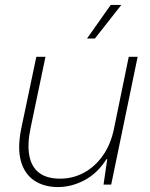

<svg xmlns="http://www.w3.org/2000/svg" viewBox="-20 -747 609 777"><path d="M215 10Q158 10 118.5 -16.5Q79 -43 64.5 -95.5Q50 -148 66 -227L127 -517H164L104 -230Q90 -164 98.5 -118Q107 -72 138 -48Q169 -24 223 -24Q275 -24 319.5 -48Q364 -72 396 -117Q428 -162 441 -225L501 -517H537L430 0H399L414 -103H411Q374 -45 321.5 -17.5Q269 10 215 10ZM332 -591 428 -727H471L364 -591Z"/></svg>

Font: Mona Sans ExtraLight
Style: Italic
Weight: 200
Italic angle: -11.6951°
Designer: Deni Anggara
Foundry: GitHub
Version: Version 2.000